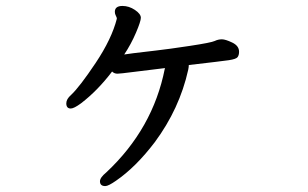

<svg xmlns="http://www.w3.org/2000/svg" viewBox="-20 -587 1040 649"><path d="M335.9 42Q317.9 42 317.9 25.9Q317.9 13.2 338.9 -3.9Q497.1 -151.9 537.1 -355L538.1 -356.9Q532.2 -356 506.1 -353Q480 -350.1 432.6 -344Q385.3 -337.9 377 -337.9Q366.2 -337.9 358.9 -345.2Q310.1 -280.8 253.9 -237.8Q230 -220.2 219.2 -220.2Q204.1 -220.2 204.1 -237.8Q204.1 -252 220.2 -266.1Q249 -293 303.5 -374.5Q357.9 -456.1 375 -523.9Q375 -527.8 371.6 -533.9Q368.2 -540 368.2 -546.9Q368.2 -566.9 394 -566.9Q416 -566.9 436 -553.5Q456.1 -540 456.1 -526.9Q456.1 -515.1 439.7 -476.6Q423.3 -438 399.9 -402.8L431.2 -407.2Q461.9 -411.1 505.6 -416Q549.3 -420.9 621.8 -431.9Q694.3 -442.9 705.8 -448.5Q717.3 -454.1 730 -454.1Q742.2 -454.1 765.1 -443.1Q788.1 -432.1 788.1 -412.1Q788.1 -400.9 783.2 -394Q778.3 -387.2 753.2 -383.5Q728 -379.9 618.2 -367.2Q618.2 -360.8 616.2 -351.1Q586.9 -219.2 502.9 -106Q439 -22 372.1 23.9Q346.2 42 335.9 42Z"/></svg>

Font: LXGW WenKai GB Screen
Style: Regular
Weight: 400
Designer: LXGW / Fontworks Inc.
Foundry: LXGW / Fontworks Inc.
Version: Version 1.321;February 19, 2024;FontCreator 14.0.0.2901 64-b